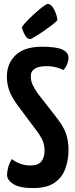

<svg xmlns="http://www.w3.org/2000/svg" viewBox="-20 -948 384 978"><path d="M147 10Q80 10 48 -10.5Q16 -31 16 -57Q16 -74 22 -96.5Q28 -119 41 -138Q57 -124 82 -114.5Q107 -105 134 -105Q175 -105 191 -126Q207 -147 207 -182Q207 -208 197.5 -231Q188 -254 162 -288L71 -410Q37 -456 26 -490Q15 -524 15 -557Q15 -625 60 -667.5Q105 -710 193 -710Q269 -710 299 -695Q329 -680 329 -654Q329 -640 323 -623.5Q317 -607 303 -591Q295 -597 270 -604Q245 -611 216 -611Q179 -611 158 -598.5Q137 -586 137 -560Q137 -537 145.5 -517.5Q154 -498 173 -471L269 -348Q305 -302 317 -265Q329 -228 329 -185Q329 -135 313.5 -90.5Q298 -46 259 -18Q220 10 147 10ZM134 -749Q120 -749 110 -764.5Q100 -780 95.5 -795Q91 -810 91 -810Q104 -828 124 -848Q144 -868 165 -886.5Q186 -905 202 -916.5Q218 -928 222 -928Q241 -928 255 -901Q269 -874 273 -846Q264 -835 243 -819Q222 -803 198.5 -787Q175 -771 156.5 -760Q138 -749 134 -749Z"/></svg>

Font: Yanone Kaffeesatz
Style: Bold
Weight: 700
Designer: Yanone (Cyrillic: Daniel Pouzeot, Huerta Tipografica, and Cyreal)
Foundry: Yanone
Version: Version 2.003